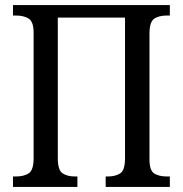

<svg xmlns="http://www.w3.org/2000/svg" viewBox="-20 -734 718 754"><path d="M31 0V-41H43Q74 -41 93 -53.5Q112 -66 112 -113V-605Q112 -649 92.5 -661Q73 -673 43 -673H31V-714H647V-673H635Q604 -673 585.5 -660.5Q567 -648 567 -601V-108Q567 -64 586 -52.5Q605 -41 635 -41H647V0H395V-41H404Q434 -41 452.5 -53.5Q471 -66 471 -113V-665H207V-113Q207 -66 225.5 -53.5Q244 -41 274 -41H284V0Z"/></svg>

Font: Noto Serif Condensed
Style: Regular
Weight: 400
Width: 3
Designer: Monotype Design Team
Foundry: Monotype Imaging Inc.
Version: Version 2.013; ttfautohint (v1.8.4.7-5d5b)